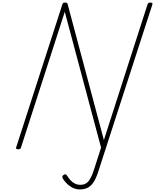

<svg xmlns="http://www.w3.org/2000/svg" viewBox="-20 -1150 1209 1497"><path d="M752 170Q735 227 715 261.5Q695 296 668 311.5Q641 327 601 327Q563 327 527.5 303Q492 279 468 239Q465 232 466.5 225.5Q468 219 476 214Q485 207 491 209Q497 211 502 218Q514 238 529.5 255Q545 272 564.5 281.5Q584 291 606 291Q632 291 650.5 280Q669 269 684 242.5Q699 216 714 169L768 1L485 -1058L144 -1Q142 7 137.5 10.5Q133 14 121 14Q101 14 106 -1L466 -1115Q468 -1123 472 -1126.5Q476 -1130 486 -1130Q495 -1130 500 -1128Q505 -1126 507 -1119L790 -58L1130 -1115Q1133 -1123 1137.5 -1126.5Q1142 -1130 1153 -1130Q1173 -1130 1168 -1115Z"/></svg>

Font: Playwrite CU Thin
Style: Regular
Weight: 250
Designer: Veronika Burian, José Scaglione
Foundry: TypeTogether
Version: Version 1.002